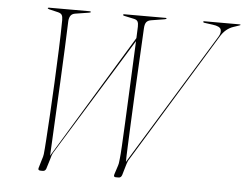

<svg xmlns="http://www.w3.org/2000/svg" viewBox="-50 -762 1055 824"><g transform="rotate(5 477.0 -350.0)"><path d="M793 -697Q793 -700 797 -700H949Q954 -700 954 -697.5Q954 -696.5 932.5 -689.5L925 -687Q908 -681.5 893.8 -669.8Q879.5 -658 867.5 -637.5L523.5 -74.5Q521.5 -70.5 519.2 -63.2Q517 -56 514 -46L504 -12Q500 0 489.5 0H477Q466 0 470.5 -13L483 -51.5Q485.5 -59.5 486.2 -67.8Q487 -76 488 -84Q489.5 -95 491.8 -135.5Q494 -176 496.8 -234.2Q499.5 -292.5 502.5 -357.5Q505.5 -422.5 508.2 -483.5Q511 -544.5 513 -589.5L200.5 -81.5Q197 -75.5 194.5 -68Q192 -60.5 189.5 -50.5L177 -10Q173 0 163 0H154Q140.5 0 144 -11L154.5 -46.5Q157 -54 158.8 -60.5Q160.5 -67 161 -72Q163 -89 166 -135Q169 -181 172.8 -245Q176.5 -309 180 -381.2Q183.5 -453.5 186.2 -524Q189 -594.5 189.5 -652Q189.5 -667 185.2 -674Q181 -681 168.5 -684L130.5 -693Q123.5 -695 123.5 -697.5Q123.5 -700 129 -700H302.5Q309 -700 309 -697Q309 -695 301 -693.5L244 -684.5Q229.5 -682.5 223.2 -673.5Q217 -664.5 216 -650.5Q214.5 -605 211.5 -535.5Q208.5 -466 204.5 -384.8Q200.5 -303.5 196.2 -221.2Q192 -139 188.5 -67.5L513.5 -602.5Q515 -634 515.5 -652Q516 -666.5 512 -674Q508 -681.5 496 -684L454 -693Q448 -694 448 -697Q448 -700 453 -700H631.5Q635 -700 635 -697.5Q635 -695 626 -693.5L570.5 -684.5Q556.5 -682.5 549.8 -674.5Q543 -666.5 542 -647Q541 -628.5 538.8 -585.2Q536.5 -542 533.5 -484Q530.5 -426 527.2 -362.8Q524 -299.5 521.5 -240.5Q519 -181.5 517 -136.2Q515 -91 515 -69.5L864 -639.5Q875 -657.5 870.5 -671Q866 -684.5 835 -688.5L798 -693.5Q793 -694.5 793 -697Z"/></g></svg>

Font: Fraunces 144pt S000 Thin
Style: Italic
Weight: 100
Italic angle: -16°
Version: Version 1.000; ttfautohint (v1.8.3)